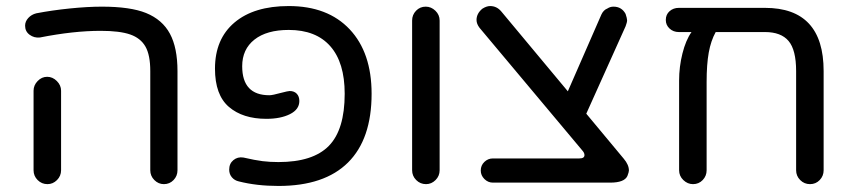

<svg xmlns="http://www.w3.org/2000/svg" viewBox="-20 -603 2825 635"><path d="M477 -40V-368Q477 -421 461 -449Q445 -477 410.5 -489Q376 -501 313 -501Q223 -501 112 -479Q93 -477 78 -488Q63 -499 63 -518Q63 -532 73.5 -543.5Q84 -555 100 -559Q152 -569 211 -575Q270 -581 317 -581Q411 -581 463 -560Q517 -538 542 -491.5Q567 -445 567 -368V-40Q567 -21 554 -7.5Q541 6 522 6Q504 6 490.5 -7.5Q477 -21 477 -40ZM91 -303Q91 -321 104.5 -335Q118 -349 136 -349Q154 -349 168 -335Q182 -321 182 -303V-40Q182 -21 168.5 -7.5Q155 6 137 6Q118 6 104.5 -7.5Q91 -21 91 -40Z M770 -3Q756 -6 747 -16.5Q738 -27 738 -42Q738 -62 752 -73.5Q766 -85 785 -82Q824 -73 848.5 -70Q873 -67 901 -67Q1015 -67 1067.5 -120.5Q1120 -174 1120 -293Q1120 -396 1072.5 -450Q1025 -504 935 -504Q862 -504 821.5 -472Q781 -440 781 -384Q781 -288 871 -288Q881 -288 910 -296Q933 -302 938 -302Q953 -302 961.5 -293Q970 -284 970 -269Q970 -241 939 -225.5Q908 -210 861 -210Q783 -210 737 -249.5Q691 -289 691 -376Q691 -474 755.5 -528.5Q820 -583 935 -583Q1064 -583 1136.5 -506Q1209 -429 1209 -293Q1209 -143 1131 -65.5Q1053 12 901 12Q829 12 770 -3Z M1343 -40V-535Q1343 -554 1356 -567.5Q1369 -581 1388 -581Q1406 -581 1420 -567.5Q1434 -554 1434 -535V-40Q1434 -21 1420.5 -7.5Q1407 6 1389 6Q1370 6 1356.5 -7.5Q1343 -21 1343 -40Z M2060 -39Q2060 -34 2055 -21Q2045 1 1998 1H1610Q1594 1 1582 -11Q1570 -23 1570 -39Q1570 -56 1582 -67.5Q1594 -79 1610 -79H1896Q1913 -79 1913 -90Q1913 -97 1907 -104L1566 -511Q1556 -524 1556 -537Q1556 -558 1575 -574Q1589 -583 1601 -583Q1623 -583 1638 -565L1858 -301L1969 -555Q1976 -570 1989 -575Q1998 -581 2009 -581Q2036 -581 2049 -557Q2054 -542 2054 -536Q2054 -529 2049 -516L1919 -227L2043 -78Q2060 -58 2060 -39Z M2704 -368V-40Q2704 -21 2691 -7.5Q2678 6 2659 6Q2640 6 2626.5 -7.5Q2613 -21 2613 -40V-368Q2613 -438 2588 -467.5Q2563 -497 2510 -497H2347Q2331 -468 2324 -429Q2317 -390 2317 -332V-40Q2317 -21 2304 -7.5Q2291 6 2272 6Q2254 6 2240 -7.5Q2226 -21 2226 -40V-337Q2226 -382 2237 -426Q2248 -470 2267 -497H2225Q2207 -497 2194.5 -508.5Q2182 -520 2182 -537Q2182 -555 2194.5 -566Q2207 -577 2225 -577H2510Q2704 -577 2704 -368Z"/></svg>

Font: 寒蝉全圆体
Style: Regular
Weight: 400
Designer: Warren2060
      Designed by Motoya company      

      [Varela Round]
      Joe Prince(Latin component); Avraham Cornf
Foundry: ChillType
Version: Version 3.200